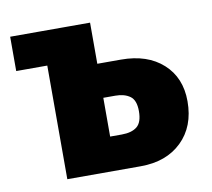

<svg xmlns="http://www.w3.org/2000/svg" viewBox="-62 -570 704 639"><g transform="rotate(-10 290.0 -250.0)"><path d="M11 -500H202V-497L169 -384H11ZM116 -500H281V-115H320Q354 -115 372 -129.5Q390 -144 390 -182Q390 -219 371 -232.5Q352 -246 322 -246H161V-361H361Q450 -361 502.5 -313.5Q555 -266 555 -186Q555 -101 503 -50.5Q451 0 364 0H116Z"/></g></svg>

Font: Moderustic
Style: Bold
Weight: 700
Designer: Tural Alisoy
Foundry: TAFT Foundry
Version: Version 2.120